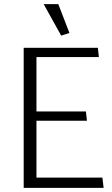

<svg xmlns="http://www.w3.org/2000/svg" viewBox="-20 -912 543 932"><path d="M483 0 477 -50H157V-326H402L397 -371H157V-635H460L455 -680H95V0ZM277 -739 317 -752 263 -892H192Z"/></svg>

Font: Catamaran Thin Light
Style: Regular
Weight: 300
Version: Version 2.000